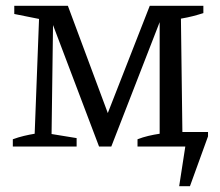

<svg xmlns="http://www.w3.org/2000/svg" viewBox="-20 -503 756 659"><path d="M595 136 616 0H452V-25Q470 -32 489 -36.5Q508 -41 528 -44V-427L362 0H320L162 -417L157 -43L243 -29V0H24V-25Q43 -32 62 -36.5Q81 -41 99 -44L114 -438L29 -455V-483H213L350 -115L494 -483H678V-458Q659 -452 641.5 -447.5Q624 -443 601 -439L606 -50H694V-35L632 136Z"/></svg>

Font: Piazzolla
Style: Regular
Weight: 400
Designer: Juan Pablo del Peral
Foundry: Huerta Tipografica
Version: Version 1.330